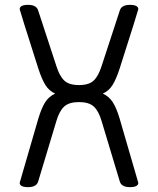

<svg xmlns="http://www.w3.org/2000/svg" viewBox="-20 -765 650 790"><path d="M549 -13Q549 5 514.5 5Q480 5 473 -18L398 -267Q386 -308 366 -326.5Q346 -345 305 -345Q264 -345 244 -326.5Q224 -308 212 -267L137 -18Q130 5 95.5 5Q61 5 61 -13Q61 -14 138 -278Q151 -321 166 -344.5Q181 -368 207 -380Q182 -391 167 -415Q152 -439 138 -482Q61 -723 61 -727Q61 -745 95.5 -745Q130 -745 137 -722L212 -493Q225 -452 244.5 -433.5Q264 -415 305 -415Q346 -415 365.5 -433.5Q385 -452 398 -493L473 -722Q480 -745 514.5 -745Q549 -745 549 -727Q549 -723 472 -482Q458 -439 443 -415Q428 -391 403 -380Q429 -368 444 -344.5Q459 -321 472 -278Q549 -14 549 -13Z"/></svg>

Font: Offside
Style: Regular
Weight: 400
Designer: Eduardo Rodriguez Tunni
Foundry: Eduardo Rodriguez Tunni
Version: Version 1.001